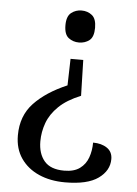

<svg xmlns="http://www.w3.org/2000/svg" viewBox="-53 -580 579 813"><g transform="rotate(5 237.0 -173.5)"><path d="M290 -179Q231 -155 197 -122Q163 -89 149 -50.5Q135 -12 135 28Q135 80 161.5 111.5Q188 143 246 143Q288 143 312.5 125Q337 107 347.5 77.5Q358 48 358 14Q394 14 417.5 30Q441 46 441 77Q441 126 395 159Q349 192 254 192Q191 192 142.5 170.5Q94 149 66 108.5Q38 68 38 11Q38 -72 89 -126Q140 -180 229 -218L232 -331H286ZM261 -539Q287 -539 305.5 -524Q324 -509 324 -471Q324 -432 305.5 -417.5Q287 -403 261 -403Q236 -403 217 -417.5Q198 -432 198 -471Q198 -509 217 -524Q236 -539 261 -539Z"/></g></svg>

Font: Noto Serif Old Uyghur
Style: Regular
Weight: 400
Designer: Lewis McGuffie
Foundry: Google LLC
Version: Version 1.003; ttfautohint (v1.8.4.7-5d5b)